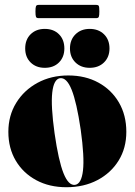

<svg xmlns="http://www.w3.org/2000/svg" viewBox="-20 -774 564 804"><path d="M266 -458Q337.5 -458 392.2 -428Q447 -398 478 -344.8Q509 -291.5 509 -222Q509 -154 476.8 -101.8Q444.5 -49.5 388 -19.8Q331.5 10 258 10Q186.5 10 131.8 -19.5Q77 -49 46 -101.2Q15 -153.5 15 -222Q15 -290 47.8 -343.2Q80.5 -396.5 137.2 -427.2Q194 -458 266 -458ZM294.5 0Q321 -4 327.5 -60Q334 -116 318 -231Q301 -346 280 -398.2Q259 -450.5 231 -446.5Q205 -442 198.8 -386.5Q192.5 -331 208.5 -216Q225 -101 246 -48.5Q267 4 294.5 0ZM167.5 -490Q131 -490 108.2 -512.5Q85.5 -535 85.5 -571Q85.5 -608 108.2 -630.5Q131 -653 167.5 -653Q204.5 -653 227 -630.5Q249.5 -608 249.5 -571Q249.5 -535 227 -512.5Q204.5 -490 167.5 -490ZM355.5 -490Q319 -490 296 -512.5Q273 -535 273 -571Q273 -607.5 296 -630.2Q319 -653 355.5 -653Q392.5 -653 415.5 -630.5Q438.5 -608 438.5 -571Q438.5 -535 415.5 -512.5Q392.5 -490 355.5 -490ZM128.5 -725.5Q128.5 -743 130.8 -748.2Q133 -753.5 142 -753.5H382.5Q391.5 -753.5 393.8 -749Q396 -744.5 396 -726Q396 -709 393.8 -703.5Q391.5 -698 382.5 -698H142Q133 -698 130.8 -703.2Q128.5 -708.5 128.5 -725.5Z"/></svg>

Font: Fraunces 144pt S000 Black
Style: Regular
Weight: 900
Version: Version 1.000; ttfautohint (v1.8.3)